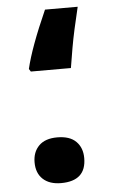

<svg xmlns="http://www.w3.org/2000/svg" viewBox="-52 -732 462 778"><g transform="rotate(-5 179.5 -343.0)"><path d="M75 -462Q85 -505 106.5 -563.5Q128 -622 161 -696H294Q282 -646 273.5 -607.5Q265 -569 258.5 -532Q252 -495 245 -451H82ZM165 10Q118 10 91.5 -14.5Q65 -39 65 -83Q65 -125 90.5 -150.5Q116 -176 165 -176Q216 -176 241.5 -150.5Q267 -125 267 -83Q267 10 165 10Z"/></g></svg>

Font: Noto Kufi Arabic Black
Style: Regular
Weight: 900
Designer: Monotype Design Team, David Williams, Khaled Hosny
Foundry: Google LLC
Version: Version 2.109; ttfautohint (v1.8.4.7-5d5b)